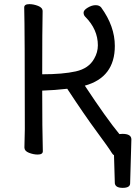

<svg xmlns="http://www.w3.org/2000/svg" viewBox="-20 -731 655 928"><path d="M573 177Q538 177 535 155L531 19Q526 17 521 9Q506 -16 447.5 -95Q389 -174 305 -302Q245 -295 184 -293Q184 -106 187 0Q187 16 162 16Q142 16 120 7.5Q98 -1 98 -18L100 -107Q100 -589 97 -695Q97 -711 122 -711Q142 -711 164 -702.5Q186 -694 186 -677Q184 -588 184 -372Q284 -372 346.5 -386Q409 -400 435 -447Q453 -478 453 -512Q453 -589 392 -650Q384 -658 384 -670Q384 -682 404 -694Q424 -706 442 -706Q460 -706 469 -695Q535 -604 535 -509Q535 -357 390 -317Q495 -158 557 -83Q562 -84 572 -84Q615 -84 615 -57L609 155Q609 177 573 177Z"/></svg>

Font: LXGW WenKai TC
Style: Bold
Weight: 700
Designer: LXGW / Fontworks Inc.
Foundry: LXGW / Fontworks Inc.
Version: Version 1.330;April 28, 2024